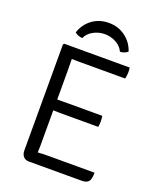

<svg xmlns="http://www.w3.org/2000/svg" viewBox="-159 -972 879 1068"><g transform="rotate(20 281.0 -438.5)"><path d="M508 -66.5Q508 -27.5 496 -13.8Q484 0 456.5 0H142.5Q122.5 0 110.5 -13.2Q98.5 -26.5 98.5 -50.5V-677L104.5 -683H491.5Q493 -674 493.2 -666.2Q493.5 -658.5 493.5 -652Q493.5 -645.5 492.2 -635.8Q491 -626 488 -617H233Q221 -617 205 -617Q189 -617 172.5 -617.5Q172.5 -598 173 -586.5Q173.5 -575 173.5 -555.5V-378Q190 -378 205.5 -378.2Q221 -378.5 233 -378.5H440Q443 -361.5 443 -346Q443 -330 440 -313H233Q221 -313 205.5 -313.2Q190 -313.5 173.5 -314V-102.5Q173.5 -92.5 173 -83.8Q172.5 -75 172.5 -64.5Q186 -65.5 200.8 -66Q215.5 -66.5 234 -66.5ZM455.5 -764.5Q447 -756 434.8 -751.8Q422.5 -747.5 410.5 -747Q397 -777 365.5 -793.8Q334 -810.5 299 -810.5Q264 -810.5 232.5 -793.8Q201 -777 187.5 -747Q175.5 -747.5 163.2 -751.8Q151 -756 142.5 -764.5Q159.5 -815.5 201 -846.2Q242.5 -877 299 -877Q354.5 -877 396.5 -846.2Q438.5 -815.5 455.5 -764.5Z"/></g></svg>

Font: Signika SC Light
Style: Regular
Weight: 300
Designer: Anna Giedryś
Foundry: Anna Giedryś
Version: Version 2.000; ttfautohint (v1.8.3) -l 8 -r 50 -G 200 -x 9 -